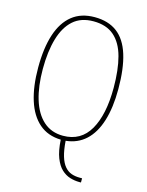

<svg xmlns="http://www.w3.org/2000/svg" viewBox="-137 -808 851 1110"><g transform="rotate(15 288.5 -253.0)"><path d="M449 219Q421 219 393 210.5Q365 202 341.5 180Q318 158 302 117Q286 76 282 10Q204 8 152 -37Q100 -82 74 -164Q48 -246 48 -359Q48 -476 74.5 -557.5Q101 -639 154.5 -682Q208 -725 289 -725Q371 -725 424 -685Q477 -645 502.5 -563Q528 -481 528 -358Q528 -247 503 -167Q478 -87 429.5 -42.5Q381 2 311 9Q315 65 326 101Q337 137 354.5 157.5Q372 178 394.5 186Q417 194 445 194H459V219ZM288 -15Q395 -15 447.5 -106.5Q500 -198 500 -358Q500 -466 479.5 -542.5Q459 -619 412.5 -659.5Q366 -700 289 -700Q214 -700 167.5 -658.5Q121 -617 98.5 -540Q76 -463 76 -358Q76 -255 99.5 -177.5Q123 -100 170.5 -57.5Q218 -15 288 -15Z"/></g></svg>

Font: Noto Serif Khmer Condensed Thin
Style: Regular
Weight: 250
Width: 3
Designer: Danh Hong and the Monotype Design Team
Foundry: Monotype Imaging Inc.
Version: Version 2.004